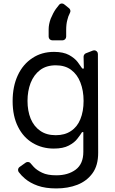

<svg xmlns="http://www.w3.org/2000/svg" viewBox="-20 -845 649 1081"><path d="M192.5 200.6Q149.5 185.4 120 160.2Q100.5 143.8 85.9 124.3Q81.7 119 81.7 111.9Q81.7 106.9 84 102.3Q86.3 97.7 90.6 94.8L124.6 70.7Q129.6 67.1 136.4 67.1Q146.7 67.1 152.3 74.6L169.4 94.1Q187.1 113.3 217.3 127.5Q246.8 142 296.9 142Q363.3 142 406.2 110.1Q449.2 77.8 449.2 9.9V-100.9H441.8Q432.5 -85.6 415.8 -64.3Q399.9 -42.6 367.5 -25.6Q335.6 -8.5 282.7 -8.5Q217.3 -8.5 164.4 -39.8Q111.2 -71.4 81.7 -130.7Q51.1 -190.7 51.1 -275.6Q51.1 -359 80.6 -421.9Q109.7 -484 163 -518.5Q214.8 -552.9 284.1 -552.9Q336.6 -552.9 369 -535.2Q400.9 -517.4 417.3 -495.7Q433.9 -473.4 443.2 -459.2H452.1L450.6 -525.6Q450.6 -532 454.4 -537.5Q458.1 -543 463.8 -545.1L503.2 -560.4Q508.2 -561.8 510.3 -561.8Q518.8 -561.8 525 -555.8Q531.2 -549.7 531.2 -540.8L532.7 15.6Q532.7 86.6 501.1 130Q469.5 174 415.8 195.3Q362.6 215.9 296.9 215.9Q235.8 215.9 192.5 200.6ZM152.7 -176.8Q171.5 -132.5 206.3 -108.7Q241.1 -83.8 294 -83.8Q344.8 -83.8 379.3 -107.2Q414.8 -130.3 432.2 -173.3Q450.6 -217.7 450.6 -277Q450.6 -334.9 432.5 -381Q415.1 -426.1 380 -452.1Q345.9 -477.3 294 -477.3Q240.8 -477.3 205.6 -450.6Q170.5 -424 152.3 -377.8Q134.9 -332 134.9 -277Q134.9 -220.9 152.7 -176.8ZM332 -617.9H274.9Q266 -617.9 259.9 -623.9Q253.9 -630 253.9 -638.8V-680Q253.9 -707.4 265.3 -739.3Q279.1 -772.4 294.4 -794.4Q298.7 -800.1 301.1 -802.9Q308.9 -813.6 313.2 -818.5Q319.6 -825.3 328.5 -825.3Q335.6 -825.3 341.3 -820.7L368.3 -799Q376.4 -791.9 376.4 -782.7Q376.4 -778.1 374.3 -773.8Q362.9 -751.4 359 -732.2Q352.6 -709.2 352.6 -675.8V-638.8Q352.6 -630.3 346.6 -624.1Q340.6 -617.9 332 -617.9Z"/></svg>

Font: DeltaSans
Style: Regular
Weight: 400
Designer: Rasmus Andersson
Foundry: rsms
Version: Version 3.012